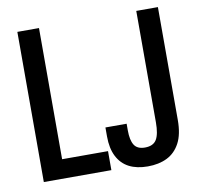

<svg xmlns="http://www.w3.org/2000/svg" viewBox="-78 -770 905 865"><g transform="rotate(-10 374.5 -337.5)"><path d="M56 0V-687H155V-87H365V0ZM530 12Q480 12 445 -6Q410 -24 391 -61Q372 -98 372 -153V-194H469V-163Q469 -119 483 -96.5Q497 -74 532 -74Q570 -74 585 -98.5Q600 -123 600 -177V-687H699V-171Q699 -105 677.5 -65Q656 -25 618.5 -6.5Q581 12 530 12Z"/></g></svg>

Font: Archivo ExtraCondensed Medium
Style: Regular
Weight: 500
Width: 2
Designer: Hector Gatti
Foundry: Omnibus-Type
Version: Version 2.001